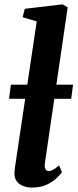

<svg xmlns="http://www.w3.org/2000/svg" viewBox="-20 -837 350 867"><path d="M182.8 -101.1Q180.3 -84.1 184.7 -74.4Q189 -64.6 199.5 -64.6Q207.8 -64.6 217.8 -69.5Q227.8 -74.4 246.8 -90.2L259.8 -59.4Q254.8 -52.1 238.5 -35.4Q222.3 -18.8 193.9 -4.4Q165.5 10 123.7 10Q104.9 10 86.7 3.6Q68.5 -2.7 56.8 -16.9Q45.1 -31.1 45.2 -54.4Q45.2 -59.7 45.9 -66.6Q46.6 -73.5 47.5 -80.2Q48.5 -86.8 49 -90.6L145.8 -740.3L82.3 -759.3L91.9 -797.3L262.4 -817.3L285.7 -803.9ZM309.9 -454.6 301.5 -391H20.8L29.2 -454.6Z"/></svg>

Font: Merriweather Light
Style: Italic
Weight: 300
Italic angle: -7.8°
Designer: Eben Sorkin
Foundry: Eben Sorkin
Version: Version 2.101